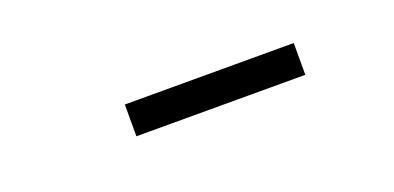

<svg xmlns="http://www.w3.org/2000/svg" viewBox="-17 -970 612 298"><g transform="rotate(-20 289.0 -821.0)"><path d="M179 -847H458V-794.5H179Z"/></g></svg>

Font: Lato
Style: Regular
Weight: 400
Designer: Lukasz Dziedzic with Adam Twardoch and Botio Nikoltchev
Foundry: tyPoland Lukasz Dziedzic
Version: Version 2.015; 2015-08-06; http://www.latofonts.com/